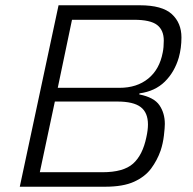

<svg xmlns="http://www.w3.org/2000/svg" viewBox="-20 -708 730 728"><path d="M55 0 202 -688H510Q595 -688 631.5 -654.5Q668 -621 668 -566Q668 -526 658 -490Q642 -435 605 -398.5Q568 -362 509 -354L508 -350Q564 -339 584.5 -309Q605 -279 605 -238Q605 -224 601.5 -194Q598 -164 589 -137Q576 -100 553 -69Q530 -38 488.5 -19Q447 0 378 0ZM199 -375H433Q499 -375 542 -410Q585 -445 597 -509Q601 -528 601 -554Q601 -594 575.5 -613.5Q550 -633 488 -633H253ZM131 -55H369Q448 -55 484.5 -87.5Q521 -120 535 -188Q541 -215 541 -236Q541 -281 513.5 -302Q486 -323 425 -323H188Z"/></svg>

Font: Saira Light
Style: Italic
Weight: 300
Italic angle: -12°
Designer: Hector Gatti with collaboration of the Omnibus-Type team
Foundry: Omnibus-Type
Version: Version 1.100; ttfautohint (v1.8.3)